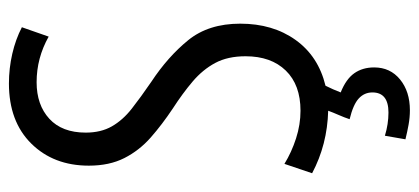

<svg xmlns="http://www.w3.org/2000/svg" viewBox="-274 -470 938 430"><g transform="rotate(-90 195.0 -255.0)"><path d="M163 194Q147 194 130.5 191Q114 188 98 184L106 138Q132 146 158 146Q203 146 203 110Q203 92 189.5 79.5Q176 67 143 59Q147 47 152.5 34.5Q158 22 162 11Q86 9 22 -25L43 -87Q69 -71 100 -61Q131 -51 162 -51Q220 -51 252 -84Q284 -117 284 -174Q284 -214 269 -242Q254 -270 227.5 -292.5Q201 -315 167 -337Q131 -361 102 -386.5Q73 -412 56 -445.5Q39 -479 39 -525Q39 -604 88.5 -654Q138 -704 223 -704Q257 -704 289.5 -696.5Q322 -689 349 -675L328 -615Q280 -642 226 -642Q175 -642 144 -613.5Q113 -585 113 -532Q113 -498 127 -473.5Q141 -449 166.5 -429Q192 -409 227 -385Q283 -348 320 -302.5Q357 -257 357 -186Q357 -113 320.5 -62Q284 -11 218 5Q214 13 210 22Q206 31 203 39Q233 51 246 69.5Q259 88 259 114Q259 150 232 172Q205 194 163 194Z"/></g></svg>

Font: Ubuntu Sans Condensed
Style: Regular
Weight: 400
Width: 3
Designer: Dalton Maag Ltd
Foundry: Dalton Maag Ltd
Version: Version 1.006; ttfautohint (v1.8.4.7-5d5b)